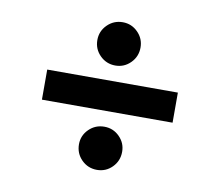

<svg xmlns="http://www.w3.org/2000/svg" viewBox="-66 -643 808 706"><g transform="rotate(10 338.0 -289.5)"><path d="M582 -345.7V-233.4H94.2V-345.7ZM337.9 -14.2Q304.2 -14.2 280.5 -37.8Q256.8 -61.5 256.8 -95.7Q256.8 -128.4 280.5 -151.9Q304.2 -175.3 337.9 -175.3Q371.1 -175.3 394.5 -151.9Q418 -128.4 418 -95.7Q418 -61.5 394.5 -37.8Q371.1 -14.2 337.9 -14.2ZM337.9 -403.8Q304.2 -403.8 280.5 -427.5Q256.8 -451.2 256.8 -484.9Q256.8 -518.1 280.5 -541.7Q304.2 -565.4 337.9 -565.4Q371.1 -565.4 394.5 -541.7Q418 -518.1 418 -484.9Q418 -451.2 394.5 -427.5Q371.1 -403.8 337.9 -403.8Z"/></g></svg>

Font: Inter Cardless
Style: Bold
Weight: 700
Designer: Rasmus Andersson
Foundry: rsms
Version: Version 4.001;git-9221beed3